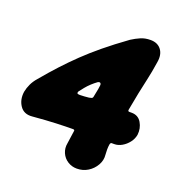

<svg xmlns="http://www.w3.org/2000/svg" viewBox="-166 -722 872 921"><g transform="rotate(20 270.0 -261.5)"><path d="M325 89Q299 89 278 75.5Q257 62 247 39Q237 16 242 -10L251 -73Q254 -83 244 -83Q211 -83 159.5 -81Q108 -79 39 -73Q-3 -69 -23.5 -99.5Q-44 -130 -38 -171Q-34 -192 -24.5 -212Q-15 -232 1 -250Q41 -298 77.5 -337.5Q114 -377 153 -414.5Q192 -452 240.5 -492Q289 -532 354 -579Q376 -593 398 -602.5Q420 -612 448 -612Q484 -612 502.5 -587.5Q521 -563 514 -523Q506 -470 497 -430.5Q488 -391 480 -352Q472 -313 463 -263Q461 -253 469 -253H481Q515 -253 531.5 -225Q548 -197 544 -163Q540 -141 526 -123Q512 -105 493 -94Q474 -83 454 -83H441Q435 -83 433 -73Q431 -60 431 -47Q431 -34 432 -20Q435 7 420.5 32.5Q406 58 381 73.5Q356 89 325 89ZM219 -248Q231 -248 241.5 -249Q252 -250 264 -251Q271 -252 276.5 -254Q282 -256 283 -261Q286 -278 289 -291Q292 -304 294 -321Q296 -331 291.5 -335.5Q287 -340 278 -335Q264 -325 250.5 -312.5Q237 -300 226 -286.5Q215 -273 206 -261Q203 -254 205.5 -251Q208 -248 219 -248Z"/></g></svg>

Font: Winky Sans ExtraBold
Style: Italic
Weight: 800
Italic angle: -8.97852°
Designer: Simon Atzbach
Foundry: typofactur
Version: Version 1.205